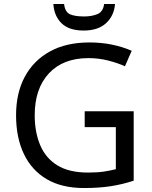

<svg xmlns="http://www.w3.org/2000/svg" viewBox="-20 -938 768 968"><path d="M407 -377H654V-27Q596 -8 537 1Q478 10 403 10Q292 10 216 -34.5Q140 -79 100.5 -161.5Q61 -244 61 -357Q61 -469 105 -551Q149 -633 231.5 -678.5Q314 -724 431 -724Q491 -724 544.5 -713Q598 -702 644 -682L610 -604Q572 -621 524.5 -633Q477 -645 426 -645Q298 -645 226.5 -568Q155 -491 155 -357Q155 -272 182.5 -206.5Q210 -141 269 -104.5Q328 -68 424 -68Q471 -68 504 -73Q537 -78 564 -85V-297H407ZM560 -918Q555 -858 514.5 -821Q474 -784 402 -784Q328 -784 290.5 -820.5Q253 -857 249 -918H303Q308 -877 333 -866Q358 -855 404 -855Q443 -855 471.5 -867Q500 -879 505 -918Z"/></svg>

Font: Noto Sans Carian
Style: Regular
Weight: 400
Designer: Monotype Design Team
Foundry: Monotype Imaging Inc.
Version: Version 2.002; ttfautohint (v1.8.4.7-5d5b)